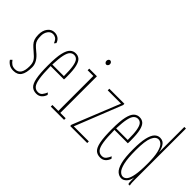

<svg xmlns="http://www.w3.org/2000/svg" viewBox="-47 -1125 1595 1595"><g transform="rotate(45 750.0 -327.5)"><path d="M116 10Q85 10 64.5 -3Q44 -16 32 -35L47 -50Q62 -29 77.5 -19Q93 -9 117 -9Q186 -9 186 -113Q186 -150 172 -172Q158 -194 121 -224Q97 -244 81.5 -260.5Q66 -277 58.5 -298Q51 -319 51 -351Q51 -399 74.5 -429Q98 -459 134 -459Q160 -459 179.5 -445.5Q199 -432 207 -406L194 -390Q181 -422 166 -431Q151 -440 135 -440Q107 -440 90 -415.5Q73 -391 73 -358Q73 -329 78 -310Q83 -291 97 -275.5Q111 -260 138 -238Q207 -184 207 -122Q207 -54 185 -22Q163 10 116 10Z M385 10Q352 10 330.5 -9Q309 -28 298.5 -79.5Q288 -131 288 -227Q288 -320 299.5 -370.5Q311 -421 332.5 -441Q354 -461 383 -460Q409 -460 427.5 -444Q446 -428 456 -387.5Q466 -347 466 -271Q466 -261 466 -253Q466 -245 465 -237H308Q309 -147 317 -97.5Q325 -48 342 -28.5Q359 -9 386 -9Q411 -9 424.5 -26.5Q438 -44 447 -66L460 -50Q451 -23 432.5 -6.5Q414 10 385 10ZM309 -256H445Q445 -329 438 -369Q431 -409 417 -425Q403 -441 381 -441Q361 -441 345.5 -426Q330 -411 321 -371Q312 -331 309 -256Z M547 0V-19H617V-430H550V-449H640V-19H703V0ZM625 -572Q618 -572 611.5 -579Q605 -586 605 -596Q605 -607 611 -614Q617 -621 625 -621Q633 -621 639.5 -614Q646 -607 646 -596Q646 -586 639.5 -579Q633 -572 625 -572Z M775 0V-15L942 -430H786V-449H963V-434L798 -19H975V0Z M1135 10Q1102 10 1080.5 -9Q1059 -28 1048.5 -79.5Q1038 -131 1038 -227Q1038 -320 1049.5 -370.5Q1061 -421 1082.5 -441Q1104 -461 1133 -460Q1159 -460 1177.5 -444Q1196 -428 1206 -387.5Q1216 -347 1216 -271Q1216 -261 1216 -253Q1216 -245 1215 -237H1058Q1059 -147 1067 -97.5Q1075 -48 1092 -28.5Q1109 -9 1136 -9Q1161 -9 1174.5 -26.5Q1188 -44 1197 -66L1210 -50Q1201 -23 1182.5 -6.5Q1164 10 1135 10ZM1059 -256H1195Q1195 -329 1188 -369Q1181 -409 1167 -425Q1153 -441 1131 -441Q1111 -441 1095.5 -426Q1080 -411 1071 -371Q1062 -331 1059 -256Z M1382 8Q1355 8 1332 -12Q1309 -32 1295 -84Q1281 -136 1281 -233Q1281 -318 1292.5 -367.5Q1304 -417 1324.5 -438.5Q1345 -460 1373 -460Q1410 -460 1428.5 -429.5Q1447 -399 1451 -364V-665H1470V-71Q1470 -53 1470.5 -35.5Q1471 -18 1475 0H1458Q1454 -12 1454 -34Q1454 -56 1454 -74Q1446 -33 1425.5 -12.5Q1405 8 1382 8ZM1381 -11Q1402 -11 1417.5 -30.5Q1433 -50 1442 -98Q1451 -146 1451 -231Q1451 -313 1440 -358.5Q1429 -404 1411.5 -422.5Q1394 -441 1374 -441Q1341 -441 1321.5 -396Q1302 -351 1302 -244Q1302 -148 1314 -98Q1326 -48 1344 -29.5Q1362 -11 1381 -11Z"/></g></svg>

Font: Inconsolata UltraCondensed ExtraLight
Style: Regular
Weight: 200
Width: 1
Monospace: yes
Designer: Raph Levien, Cyreal, Brenton Simpson
Foundry: Raph Levien, Cyreal, Google
Version: Version 3.100; ttfautohint (v1.8.4.7-5d5b)